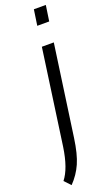

<svg xmlns="http://www.w3.org/2000/svg" viewBox="-196 -737 589 1012"><g transform="rotate(-20 98.0 -230.5)"><path d="M213 -700 200 -612H133L146 -700ZM-17 204Q26 150 43 34L118 -500H185L113 10Q101 96 78.5 147Q56 198 16 239Z"/></g></svg>

Font: Gudea
Style: Italic
Weight: 400
Version: Version 1.002